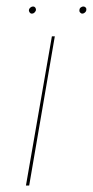

<svg xmlns="http://www.w3.org/2000/svg" viewBox="-20 -572 286 592"><path d="M149 -460 70 0H60L140 -460ZM225 -541Q225 -546 229 -549Q233 -552 237 -552Q241 -552 244 -549Q247 -546 246 -541Q246 -537 242 -533.5Q238 -530 234 -530Q230 -530 227 -533.5Q224 -537 225 -541ZM69 -541Q70 -546 74 -549Q78 -552 82 -552Q86 -552 88.5 -549Q91 -546 91 -541Q90 -537 86.5 -533.5Q83 -530 78 -530Q74 -530 71.5 -533.5Q69 -537 69 -541Z"/></svg>

Font: Jost Thin
Style: Italic
Weight: 200
Italic angle: -5°
Version: Version 3.710